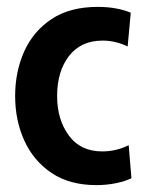

<svg xmlns="http://www.w3.org/2000/svg" viewBox="-20 -528 425 558"><path d="M260 10Q182.5 10 130 -25.2Q77.5 -60.5 50.8 -119.2Q24 -178 24 -249Q24 -320 50.5 -378.8Q77 -437.5 130.2 -472.8Q183.5 -508 264 -508Q294 -508 318.5 -503.2Q343 -498.5 360 -491L351 -393Q335.5 -400.5 317.2 -405.2Q299 -410 278 -410Q215 -410 180.5 -365.2Q146 -320.5 146 -249Q146 -181 179.8 -134.5Q213.5 -88 277 -88Q318 -88 354 -106L362 -10Q343.5 -1 316.5 4.5Q289.5 10 260 10Z"/></svg>

Font: Cabin Condensed
Style: Bold
Weight: 700
Width: 3
Designer: Pablo Impallari
Foundry: Pablo Impallari. http://www.impallari.com Igino Marini. http://www.ikern.com
Version: Version 3.001; ttfautohint (v1.8.3)